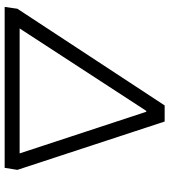

<svg xmlns="http://www.w3.org/2000/svg" viewBox="30 -776 745 846"><g transform="rotate(90 403.0 -352.5)"><path d="M10 0 18 -56 444 -705H515L728 -56L719 0ZM468 -624 84 -34V-66H669L666 -34L472 -624Z"/></g></svg>

Font: Nunito Sans 7pt Expanded Light
Style: Italic
Weight: 300
Width: 7
Italic angle: -9°
Designer: Vernon Adams
Foundry: Vernon Adams
Version: Version 3.101;gftools[0.9.27]